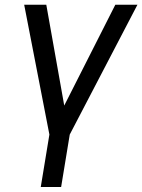

<svg xmlns="http://www.w3.org/2000/svg" viewBox="-20 -565 585 790"><path d="M79.5 -545.5H170.5L244.3 -130.7L454.5 -545.5H545.5L267 -11.4L231.5 204.5H147.7L183.2 -11.4Z"/></svg>

Font: Karasuma Gothic
Style: Italic
Weight: 400
Italic angle: -9.39999°
Designer: Rasmus Andersson / Ryoko Nishizuka
Foundry: Genbu
Version: Version 1.00